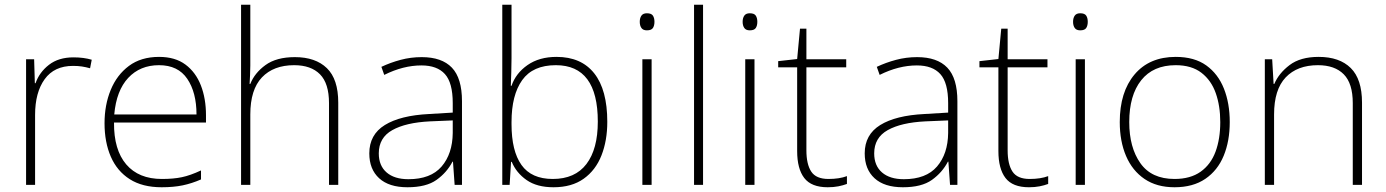

<svg xmlns="http://www.w3.org/2000/svg" viewBox="-20 -780 5849 810"><path d="M290 -538Q312 -538 331 -535.5Q350 -533 367 -528L360 -492Q342 -497 325.5 -499.5Q309 -502 288 -502Q209 -502 168.5 -446Q128 -390 128 -295V0H90V-530H124L127 -429H130Q146 -475 186.5 -506.5Q227 -538 290 -538Z M651 -540Q719 -540 762.5 -507.5Q806 -475 827.5 -419.5Q849 -364 849 -294V-263H461Q460 -148 512.5 -86.5Q565 -25 663 -25Q712 -25 747.5 -32.5Q783 -40 828 -61V-23Q789 -6 750.5 2Q712 10 662 10Q581 10 527.5 -24Q474 -58 447.5 -119Q421 -180 421 -260Q421 -337 447 -400.5Q473 -464 524 -502Q575 -540 651 -540ZM651 -505Q571 -505 521 -451.5Q471 -398 462 -297H809Q809 -390 770 -447.5Q731 -505 651 -505Z M1036 -504Q1036 -482 1035 -464.5Q1034 -447 1033 -426H1036Q1054 -472 1100 -505.5Q1146 -539 1224 -539Q1311 -539 1359 -492.5Q1407 -446 1407 -347V0H1368V-345Q1368 -428 1330 -466.5Q1292 -505 1221 -505Q1134 -505 1085 -453.5Q1036 -402 1036 -297V0H997V-760H1036Z M1759 -539Q1844 -539 1886.5 -494.5Q1929 -450 1929 -353V0H1898L1891 -98H1889Q1865 -52 1821.5 -21Q1778 10 1699 10Q1621 10 1579.5 -28Q1538 -66 1538 -133Q1538 -212 1603.5 -252.5Q1669 -293 1790 -299L1890 -305V-345Q1890 -431 1857 -467.5Q1824 -504 1758 -504Q1681 -504 1601 -464L1589 -498Q1627 -516 1670 -527.5Q1713 -539 1759 -539ZM1794 -268Q1692 -263 1635 -231Q1578 -199 1578 -133Q1578 -81 1611 -52.5Q1644 -24 1703 -24Q1797 -24 1843 -77.5Q1889 -131 1890 -219V-272Z M2138 -535Q2138 -509 2137 -475Q2136 -441 2135 -418H2138Q2156 -471 2205.5 -505.5Q2255 -540 2328 -540Q2432 -540 2487 -470.5Q2542 -401 2542 -266Q2542 -187 2517.5 -124.5Q2493 -62 2442.5 -26Q2392 10 2315 10Q2245 10 2201.5 -20.5Q2158 -51 2139 -97H2136L2130 0H2099V-760H2138ZM2325 -505Q2228 -505 2183 -442Q2138 -379 2138 -265V-256Q2138 -143 2180 -84Q2222 -25 2312 -25Q2406 -25 2454 -88Q2502 -151 2502 -267Q2502 -505 2325 -505Z M2709 -724Q2728 -724 2734.5 -714Q2741 -704 2741 -688Q2741 -672 2734.5 -662Q2728 -652 2709 -652Q2693 -652 2686 -662Q2679 -672 2679 -688Q2679 -704 2686 -714Q2693 -724 2709 -724ZM2729 -530V0H2690V-530Z M2946 0H2908V-760H2946Z M3143 -724Q3162 -724 3168.5 -714Q3175 -704 3175 -688Q3175 -672 3168.5 -662Q3162 -652 3143 -652Q3127 -652 3120 -662Q3113 -672 3113 -688Q3113 -704 3120 -714Q3127 -724 3143 -724ZM3163 -530V0H3124V-530Z M3475 -25Q3498 -25 3517.5 -28Q3537 -31 3553 -37V-4Q3537 2 3517 6Q3497 10 3472 10Q3403 10 3373 -29Q3343 -68 3343 -143V-496H3263V-522L3343 -531L3355 -659H3382V-530H3550V-496H3382V-146Q3382 -87 3402.5 -56Q3423 -25 3475 -25Z M3849 -539Q3934 -539 3976.5 -494.5Q4019 -450 4019 -353V0H3988L3981 -98H3979Q3955 -52 3911.5 -21Q3868 10 3789 10Q3711 10 3669.5 -28Q3628 -66 3628 -133Q3628 -212 3693.5 -252.5Q3759 -293 3880 -299L3980 -305V-345Q3980 -431 3947 -467.5Q3914 -504 3848 -504Q3771 -504 3691 -464L3679 -498Q3717 -516 3760 -527.5Q3803 -539 3849 -539ZM3884 -268Q3782 -263 3725 -231Q3668 -199 3668 -133Q3668 -81 3701 -52.5Q3734 -24 3793 -24Q3887 -24 3933 -77.5Q3979 -131 3980 -219V-272Z M4324 -25Q4347 -25 4366.5 -28Q4386 -31 4402 -37V-4Q4386 2 4366 6Q4346 10 4321 10Q4252 10 4222 -29Q4192 -68 4192 -143V-496H4112V-522L4192 -531L4204 -659H4231V-530H4399V-496H4231V-146Q4231 -87 4251.5 -56Q4272 -25 4324 -25Z M4537 -724Q4556 -724 4562.5 -714Q4569 -704 4569 -688Q4569 -672 4562.5 -662Q4556 -652 4537 -652Q4521 -652 4514 -662Q4507 -672 4507 -688Q4507 -704 4514 -714Q4521 -724 4537 -724ZM4557 -530V0H4518V-530Z M5168 -265Q5168 -185 5142.5 -123Q5117 -61 5065 -25.5Q5013 10 4935 10Q4860 10 4808.5 -25Q4757 -60 4730.5 -122Q4704 -184 4704 -265Q4704 -392 4766.5 -466Q4829 -540 4940 -540Q5019 -540 5069 -504Q5119 -468 5143.5 -406Q5168 -344 5168 -265ZM4744 -265Q4744 -158 4791 -91.5Q4838 -25 4935 -25Q5002 -25 5045 -55.5Q5088 -86 5108 -140Q5128 -194 5128 -265Q5128 -333 5109 -387Q5090 -441 5048.5 -473Q5007 -505 4940 -505Q4845 -505 4794.5 -441.5Q4744 -378 4744 -265Z M5543 -540Q5631 -540 5678.5 -493Q5726 -446 5726 -347V0H5687V-345Q5687 -428 5649 -466.5Q5611 -505 5540 -505Q5453 -505 5404 -453.5Q5355 -402 5355 -297V0H5316V-530H5347L5353 -426H5356Q5375 -471 5420.5 -505.5Q5466 -540 5543 -540Z"/></svg>

Font: Noto Sans Devanagari ExtraLight
Style: Regular
Weight: 200
Designer: Jelle Bosma - Monotype Design Team
Foundry: Monotype Imaging Inc.
Version: Version 2.004; ttfautohint (v1.8.4.7-5d5b)